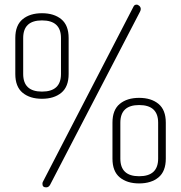

<svg xmlns="http://www.w3.org/2000/svg" viewBox="-20 -788 781 828"><path d="M46 -469V-624Q46 -679 77.5 -705Q109 -731 161 -731Q213 -731 244.5 -705Q276 -679 276 -624V-469Q276 -414 244.5 -388Q213 -362 161 -362Q109 -362 77.5 -388Q46 -414 46 -469ZM243 -469V-624Q243 -700 161 -700Q80 -700 80 -624V-469Q80 -393 161 -393Q243 -393 243 -469ZM465 -104V-259Q465 -314 496.5 -340Q528 -366 580 -366Q632 -366 663.5 -340Q695 -314 695 -259V-104Q695 -49 663.5 -23Q632 3 580 3Q528 3 496.5 -23Q465 -49 465 -104ZM662 -104V-259Q662 -335 580 -335Q499 -335 499 -259V-104Q499 -28 580 -28Q662 -28 662 -104ZM584 -738 196 9Q190 20 179 20Q163 20 163 5Q163 -1 165 -4L556 -760Q560 -768 569 -768Q575 -768 581 -762.5Q587 -757 587 -749Q587 -744 584 -738Z"/></svg>

Font: Dosis
Style: ExtraLight
Weight: 250
Designer: Edgar Tolentino, Pablo Impallari, Igino Marini
Foundry: Edgar Tolentino, Pablo Impallari, Igino Marini
Version: Version 1.007